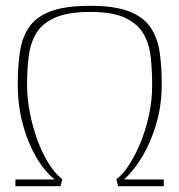

<svg xmlns="http://www.w3.org/2000/svg" viewBox="-20 -640 615 660"><path d="M33 -23H168Q132 -52 103.5 -101.5Q75 -151 58 -214.5Q41 -278 41 -350Q41 -412 48.5 -462Q56 -512 80.5 -547.5Q105 -583 155 -601.5Q205 -620 290 -620Q375 -620 424.5 -600.5Q474 -581 498 -545Q522 -509 529 -459.5Q536 -410 536 -351Q536 -279 517.5 -215.5Q499 -152 469.5 -102.5Q440 -53 406 -23H543V0H386L380 -24Q400 -38 421.5 -70Q443 -102 461.5 -146Q480 -190 491.5 -241.5Q503 -293 503 -346Q503 -395 498.5 -440.5Q494 -486 474.5 -521.5Q455 -557 411.5 -578Q368 -599 290 -599Q213 -599 168.5 -579Q124 -559 104 -524.5Q84 -490 78.5 -445Q73 -400 73 -348Q73 -302 82.5 -253Q92 -204 108.5 -159Q125 -114 147 -78.5Q169 -43 194 -24L188 0H33Z"/></svg>

Font: Smooch Sans ExtraLight
Style: Regular
Weight: 200
Designer: Robert E. Leuschke
Foundry: Robert E. Leuschke
Version: Version 1.010; ttfautohint (v1.8.3)